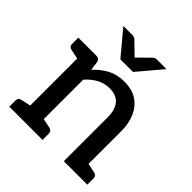

<svg xmlns="http://www.w3.org/2000/svg" viewBox="-192 -860 1001 1001"><g transform="rotate(45 309.0 -359.0)"><path d="M101 0V-509H161Q182 -509 187 -489L194 -438Q227 -474 267 -495.5Q307 -517 360 -517Q416 -517 453.5 -493Q491 -469 511 -425Q531 -381 531 -324V0H430V-324Q430 -378 405.5 -408Q381 -438 330 -438Q293 -438 260.5 -420.5Q228 -403 201 -372V0ZM28 0V-46Q28 -56 33 -62Q38 -68 48 -70L117 -85L129 0ZM172 0 184 -85 254 -70Q263 -68 268 -62Q273 -56 273 -46V0ZM502 0 514 -85 584 -70Q593 -68 598 -62Q603 -56 603 -46V0ZM129 -509 117 -424 48 -439Q38 -441 33 -447Q28 -453 28 -463V-509ZM469 -718 356 -584H263L151 -718H217Q230 -718 239 -711L309 -643L378 -711Q381 -714 387 -716Q393 -718 400 -718Z"/></g></svg>

Font: Aleo Medium
Style: Regular
Weight: 500
Designer: Alessio Laiso
Foundry: Alessio Laiso
Version: Version 2.001;gftools[0.9.29]